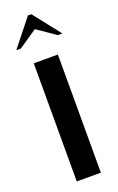

<svg xmlns="http://www.w3.org/2000/svg" viewBox="-140 -718 465 756"><g transform="rotate(-20 92.5 -340.0)"><path d="M144 -495V0H43V-495ZM86 -680H100L189 -567H170L93 -620L15 -567H-4Z"/></g></svg>

Font: Moniqa Extra Bold Narrow Heading
Style: Regular
Weight: 800
Width: 4
Designer: Rajesh Rajput
Foundry: Rajesh Rajput
Version: Version 1.000;December 15, 2022;FontCreator 14.0.0.2794 32-b